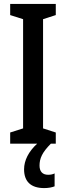

<svg xmlns="http://www.w3.org/2000/svg" viewBox="-20 -734 338 981"><path d="M182 112C182 76 195 45 240 0H265V-57L200 -78V-636L265 -657V-714H32V-657L98 -636V-78L32 -57V0H170C126 40 103 86 103 131C103 193 137 227 206 227C228 227 247 223 259 218V152C251 156 241 159 226 159C197 159 182 142 182 112Z"/></svg>

Font: Noto Sans Bengali ExtraCondensed Medium
Style: Regular
Weight: 500
Width: 2
Designer: Joana Ranito - Universal Thirst; Jelle Bosma - Monotype Design Team
Foundry: Universal Thirst ehf.
Version: Version 3.000